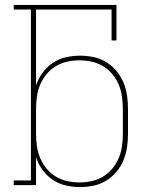

<svg xmlns="http://www.w3.org/2000/svg" viewBox="-20 -755 640 783"><path d="M307 8Q278 8 249 1.5Q220 -5 195.5 -21.5Q171 -38 153.5 -62Q136 -86 127 -114V0H36V-19H106V-716H36V-735H455V-590H435V-716H127V-406Q136 -434 153.5 -458Q171 -482 195.5 -498.5Q220 -515 249 -521.5Q278 -528 307 -528Q335 -528 362.5 -522Q390 -516 413.5 -501.5Q437 -487 455 -465.5Q473 -444 483.5 -418.5Q494 -393 498 -365.5Q502 -338 502 -310V-210Q502 -182 498 -154.5Q494 -127 483.5 -101.5Q473 -76 455 -54.5Q437 -33 413.5 -18.5Q390 -4 362.5 2Q335 8 307 8ZM304 -11Q329 -11 354 -16.5Q379 -22 400.5 -35Q422 -48 438.5 -68Q455 -88 464.5 -111Q474 -134 477.5 -159.5Q481 -185 481 -210V-310Q481 -335 477.5 -360.5Q474 -386 464.5 -409Q455 -432 438.5 -452Q422 -472 400.5 -485Q379 -498 354 -503.5Q329 -509 304 -509Q279 -509 254 -503.5Q229 -498 207.5 -485Q186 -472 169.5 -452Q153 -432 143.5 -409Q134 -386 130.5 -360.5Q127 -335 127 -310V-210Q127 -185 130.5 -159.5Q134 -134 143.5 -111Q153 -88 169.5 -68Q186 -48 207.5 -35Q229 -22 254 -16.5Q279 -11 304 -11Z"/></svg>

Font: Iosevka HT Thin Extended
Style: Regular
Weight: 100
Width: 7
Monospace: yes
Designer: Belleve Invis
Foundry: Belleve Invis
Version: Version 32.3.0; ttfautohint (v1.8.4)